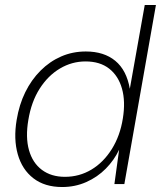

<svg xmlns="http://www.w3.org/2000/svg" viewBox="-20 -740 647 772"><path d="M230 12Q160 12 114.5 -23Q69 -58 51.5 -119.5Q34 -181 47 -258Q57 -319 81.5 -369Q106 -419 143 -456Q180 -493 226 -513Q272 -533 325 -533Q398 -533 443.5 -495.5Q489 -458 502 -383L562 -720H607L480 0H440L459 -138Q439 -96 405.5 -62Q372 -28 327 -8Q282 12 230 12ZM241 -29Q299 -29 347.5 -58Q396 -87 429.5 -140.5Q463 -194 474 -264Q485 -332 470.5 -383.5Q456 -435 419 -464Q382 -493 324 -493Q269 -493 221 -464.5Q173 -436 139.5 -383.5Q106 -331 94 -258Q82 -188 96.5 -136.5Q111 -85 148.5 -57Q186 -29 241 -29Z"/></svg>

Font: DM Sans 10pt ExtraLight
Style: Italic
Weight: 250
Italic angle: -10°
Version: Version 4.004;gftools[0.9.30]